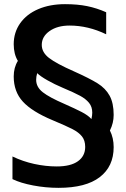

<svg xmlns="http://www.w3.org/2000/svg" viewBox="-20 -734 607 924"><path d="M40 128V19Q90 43 145 55Q200 67 253 67Q320 67 355 42Q390 17 390 -27Q390 -58 374.5 -77.5Q359 -97 329 -112.5Q299 -128 232 -156Q134 -197 90 -245Q46 -293 46 -366Q46 -409 66 -441Q46 -474 46 -521Q46 -578 77 -622Q108 -666 164 -690Q220 -714 293 -714Q353 -714 399.5 -704.5Q446 -695 491 -675V-569Q404 -611 315 -611Q256 -611 218.5 -584.5Q181 -558 181 -518Q181 -482 216 -455Q251 -428 335 -391Q411 -357 449.5 -333Q488 -309 507.5 -273.5Q527 -238 527 -181Q527 -142 509 -106Q527 -70 527 -26Q527 67 460 118.5Q393 170 262 170Q200 170 139.5 158.5Q79 147 40 128ZM424 -192Q424 -220 408.5 -239Q393 -258 365.5 -273Q338 -288 281 -312Q243 -328 208.5 -347.5Q174 -367 159 -382Q154 -365 154 -350Q154 -315 186 -290Q218 -265 290 -234Q342 -211 373 -195Q404 -179 420 -161Q424 -179 424 -192Z"/></svg>

Font: Prompt Medium
Style: Regular
Weight: 500
Designer: Katatrad Team
Foundry: CadsonDemak
Version: Version 1.001